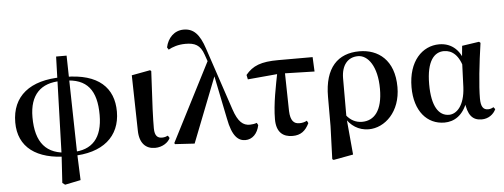

<svg xmlns="http://www.w3.org/2000/svg" viewBox="-60 -992 3644 1389"><g transform="rotate(-5 1761.5 -297.5)"><path d="M341.2 209.3 360.3 224.1 474.6 200.6 466.7 1.5 452.3 -705.3H376.1L353.8 6.8ZM400 21.6 408.5 -6.5C243.3 -6.5 167.5 -98.9 167.5 -282.5C167.5 -445.3 249 -526 395.1 -526L404.7 -552.7C172.1 -552.7 40.2 -446.2 40.2 -255.8C40.2 -75.8 170.2 21.6 400 21.6ZM423.8 21.6C653.4 21.6 779.6 -90.6 779.6 -270.2C779.6 -442.6 671.1 -552.7 428.7 -552.7L419.4 -526C586.5 -526 653.1 -434.4 653.1 -256.9C653.1 -91.3 578.1 -6.5 432.8 -6.5Z M1031.8 15.5C1087.7 15.5 1129.3 -16.3 1142.7 -46.8L1131.8 -64.5C1120 -59 1107 -54.2 1088.5 -54.2C1057.9 -54.2 1035.3 -69.9 1035.3 -126.4C1035.3 -197.2 1038.4 -287.6 1052.7 -540.7L1044.5 -547.4L909.8 -522.4L918.4 -119.2C919.9 -28.7 964.7 15.5 1031.8 15.5Z M1178.6 1 1319.6 9.5 1510.9 -478.8 1473.3 -592.9 1173.2 -6.7ZM1688.3 16.2C1738.2 16.2 1777.1 -21.9 1789.6 -83.9L1780.4 -100.7C1766.1 -94.9 1744.6 -91.9 1729.7 -91.9C1681.4 -91.9 1645.1 -119 1613.4 -214.5L1462.2 -666.6C1426.8 -775.3 1382.9 -819 1311.9 -819C1243.8 -819 1195.7 -769 1181.4 -701L1191.9 -684C1220.8 -700.3 1262.4 -715.2 1316.6 -715.2C1383.3 -715.2 1423.6 -697.3 1448.1 -624.8L1499.6 -476.9L1501.9 -475.3L1568.1 -150.9C1592.7 -18.2 1637.3 16.2 1688.3 16.2Z M1743.6 -419.9 1978.7 -441 2229.3 -434.4 2224.4 -539.4H1974.8C1849.8 -539.4 1788.5 -515.1 1736.9 -452.5ZM2030.7 16.2C2090.2 16.2 2125.2 -11.3 2152 -66.6L2142.8 -84.6C2126 -75.6 2109 -71.3 2087.5 -71.3C2047.6 -71.3 2023.1 -95.3 2020.4 -165.9L2014.7 -459.8H1961.8C1941.8 -356.6 1913.8 -227.3 1913.8 -114.6C1913.8 -20 1962.2 16.2 2030.7 16.2Z M2301.7 208.4 2311.2 214.7 2454.6 188.3 2430.7 -74.4 2430.3 -86.8 2430.6 -369.3C2431.6 -461.6 2476.8 -517.7 2552 -517.7C2623.4 -517.7 2689.8 -432.4 2689.8 -268.3C2689.8 -109.2 2628.4 -41.8 2540.5 -41.8C2493.1 -41.8 2455.7 -64.1 2428.4 -98.6L2412.5 -84.8H2416.9C2451.2 -24.1 2510.2 16.2 2584 16.2C2701.2 16.2 2817 -91.1 2817 -270C2817 -467.7 2700.6 -551.9 2564.5 -551.9C2409 -551.9 2310.3 -455.7 2310.3 -243.1L2310.1 -31.5Z M3134.3 15.5C3202.8 15.5 3271.4 -21.6 3306.4 -128.7L3291.4 -127.3C3302.7 -24.9 3336.5 16.2 3404.5 16.2C3453.3 16.2 3491 -12.8 3507.7 -49.4L3496 -64.5C3484.2 -58 3473.2 -52.7 3455.7 -52.7C3421.5 -52.7 3404.2 -76.4 3404.2 -135.4C3404.2 -229 3421.7 -388.7 3443.4 -536.5L3433.4 -545L3309.1 -526.6L3299.6 -428L3291.8 -227.4C3285 -90.4 3224.7 -37.6 3171.5 -37.6C3097.2 -37.6 3047.2 -108.9 3047.2 -269.8C3047.2 -440.9 3105 -499.9 3174.4 -499.9C3232.5 -499.9 3285.2 -460.9 3309.2 -353.7L3330.5 -381.8H3324C3304.2 -490.5 3237.2 -551.9 3144.1 -551.9C3021.5 -551.9 2918.2 -448.8 2918.2 -259.4C2918.2 -86.1 3008 15.5 3134.3 15.5Z"/></g></svg>

Font: Source Han Serif CN VF
Style: Regular
Weight: 250
Designer: Ryoko NISHIZUKA 西塚涼子 (kana & ideographs); Frank Grießhammer (Latin, Greek & Cyrillic); Wenlong ZHANG 张文龙 (bopomofo); San
Foundry: Adobe
Version: Version 2.002;hotconv 1.1.0;makeotfexe 2.6.0